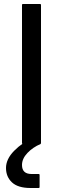

<svg xmlns="http://www.w3.org/2000/svg" viewBox="-20 -720 315 960"><path d="M95 -700H180Q185 -700 185 -695V-5Q185 0 180 0H95Q90 0 90 -5V-695Q90 -700 95 -700ZM178 155V215Q178 220 173 220H133Q70 220 40 192Q10 164 10 120Q10 75.5 51 33.8Q92 -8 152 -35L183 0Q144 16.5 117 45Q90 73.5 90 105Q90 150 138 150H173Q178 150 178 155Z"/></svg>

Font: MFEK Sans
Style: Regular
Weight: 400
Designer: Owen Earl
Foundry: indestructible type*
Version: Version 0.001; ttfautohint (v1.8.4.7-5d5b)